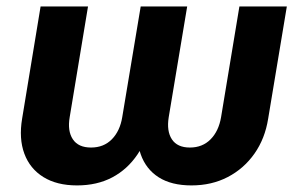

<svg xmlns="http://www.w3.org/2000/svg" viewBox="-20 -559 915 589"><path d="M216.3 9.8Q154.3 9.8 113 -15.9Q71.8 -41.5 54.7 -87.6Q37.6 -133.8 47.9 -195.3L104.5 -539.1H250L193.8 -199.7Q186.5 -157.2 203.4 -131.8Q220.2 -106.4 259.3 -106.4Q298.3 -106.4 323.2 -131.8Q348.1 -157.2 355 -199.7L411.6 -539.1H554.2L497.6 -199.7Q490.7 -156.7 507.3 -131.6Q523.9 -106.4 562.5 -106.4Q601.1 -106.4 626 -131.6Q650.9 -156.7 658.2 -199.7L714.4 -539.1H859.9L802.7 -195.3Q793 -133.8 760.5 -87.6Q728 -41.5 678.7 -15.9Q629.4 9.8 567.4 9.8Q505.9 9.8 466.8 -15.1Q427.7 -40 411.6 -85.9Q395.5 -131.8 402.8 -195.3H446.8Q433.1 -131.8 402.1 -85.7Q371.1 -39.6 324.5 -14.9Q277.8 9.8 216.3 9.8Z"/></svg>

Font: Inter 18pt
Style: Bold Italic
Weight: 700
Italic angle: -9.3988°
Designer: Rasmus Andersson
Foundry: rsms
Version: Version 4.001;git-66647c0bb